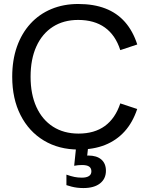

<svg xmlns="http://www.w3.org/2000/svg" viewBox="-20 -741 749 973"><path d="M378.1 16.8Q278.2 16.8 202.3 -28.8Q126.4 -74.5 84.2 -157.5Q41.9 -240.5 41.9 -352Q41.9 -436.7 65.9 -504.6Q89.9 -572.5 134.3 -621Q178.7 -669.5 240.3 -695.2Q301.9 -720.8 376.5 -720.8Q455.1 -720.8 514 -698Q572.9 -675.3 613.3 -629.5Q653.6 -583.8 675.6 -515.6L589.6 -487Q565.3 -562.9 511.6 -601.5Q457.9 -640 376.1 -640Q302.2 -640 248 -605.3Q193.8 -570.6 164.4 -505.9Q135 -441.3 135 -352Q135 -263.7 164.4 -199Q193.8 -134.3 248.5 -99.1Q303.2 -64 378 -64Q458.7 -64 511.6 -102.6Q564.5 -141.3 589.6 -217L675.3 -188.6Q652.5 -120.3 611.5 -75Q570.4 -29.6 512.4 -6.4Q454.4 16.8 378.1 16.8ZM402.8 212Q386.7 212 371.4 210.2Q356.1 208.3 342.7 204.8Q329.3 201.3 316.6 197.2V144Q339.9 152.2 357.3 155.7Q374.7 159.3 394.9 159.3Q418.2 159.3 430.7 151.2Q443.1 143.2 443.1 127.2Q443.1 111.3 431.9 103.3Q420.7 95.3 395.5 95.3Q385.5 95.3 375.7 96.2Q365.9 97.1 355.9 99.1L368.4 -21H429.5L420.3 62.3L392.1 52.3Q401 49.3 409.9 48.3Q418.8 47.2 427.6 47.2Q470 47.2 493.4 67.3Q516.8 87.5 516.8 124.4Q516.8 165.1 486.7 188.6Q456.7 212 402.8 212Z"/></svg>

Font: TikTok Sans Light
Style: Regular
Weight: 300
Version: Version 4.000